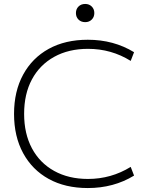

<svg xmlns="http://www.w3.org/2000/svg" viewBox="-20 -941 759 971"><path d="M424 10Q310 10 226.5 -36Q143 -82 97 -166.5Q51 -251 51 -365Q51 -479 97 -563.5Q143 -648 226.5 -694Q310 -740 424 -740Q555 -740 658 -677L641 -633Q543 -694 425 -694Q327 -694 254 -653.5Q181 -613 141.5 -539.5Q102 -466 102 -365Q102 -265 141.5 -191Q181 -117 254 -76.5Q327 -36 425 -36Q542 -36 641 -97L658 -53Q555 10 424 10ZM411 -829Q390 -829 377 -842Q364 -855 364 -875Q364 -895 377 -908Q390 -921 411 -921Q431 -921 444 -908Q457 -895 457 -875Q457 -855 444 -842Q431 -829 411 -829Z"/></svg>

Font: M PLUS 2 Light
Style: Regular
Weight: 300
Designer: Coji Morishita
Foundry: UNDERFOREST DESIGN
Version: Version 1.001